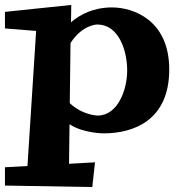

<svg xmlns="http://www.w3.org/2000/svg" viewBox="-26 -536 732 776"><path d="M358 120 253 126 255 -34C310 3 393 3 393 3C512 3 658 -48 658 -255C658 -457 510 -506 427 -506C351 -506 297 -477 261 -446L262 -516L-6 -488V-421L120 -411L85 135L-6 140V214L347 220ZM369 -69C369 -69 310 -69 256 -119L259 -362C307 -437 367 -437 367 -437C454 -437 488 -332 488 -251C488 -171 449 -69 369 -69Z"/></svg>

Font: Peralta
Style: Regular
Weight: 400
Designer: Astigmatic (AOETI)
Foundry: Astigmatic (AOETI)
Version: Version 1.000